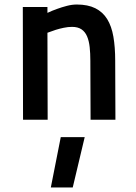

<svg xmlns="http://www.w3.org/2000/svg" viewBox="-20 -530 604 850"><path d="M82 0 81 -499H190V-473Q211 -483 234 -491Q253 -498 276 -504Q299 -510 320 -510Q369 -510 402 -493.5Q435 -477 454.5 -445.5Q474 -414 482 -367.5Q490 -321 490 -261L491 0H381L380 -260Q380 -294 377 -321.5Q374 -349 365.5 -369Q357 -389 341 -400Q325 -411 299 -411Q281 -411 262 -407Q243 -403 227 -398Q209 -392 190 -385L191 0ZM249 77H355L302 300H205Z"/></svg>

Font: Panefresco 750wt
Style: Regular
Weight: 750
Foundry: Campivisivi & Chank Co
Version: Version 1.000